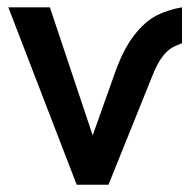

<svg xmlns="http://www.w3.org/2000/svg" viewBox="-20 -508 523 528"><path d="M2.9 -487.8H117.2L234.9 -135.7L296.4 -308.6Q319.8 -374 349.4 -411.6Q378.9 -449.2 410.4 -465.3Q441.9 -481.4 480.5 -487.8V-389.2Q461.9 -382.3 450.4 -375.2Q439 -368.2 425.8 -350.8Q412.6 -333.5 399.9 -301.8L278.3 0H190.9Z"/></svg>

Font: Acari Sans SemiBold
Style: Regular
Weight: 600
Designer: Alfredo Marco Pradil and Stefan Peev
Foundry: Hanken Design Co.
Version: Version 1.045;January 11, 2019;FontCreator 11.5.0.2425 64-bi